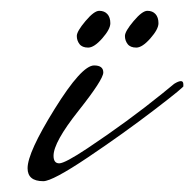

<svg xmlns="http://www.w3.org/2000/svg" viewBox="-20 -322 359 355"><path d="M31 -11Q31 -40 81 -120.5Q131 -201 154 -201Q171 -201 171 -188Q171 -175 125 -117Q79 -59 79 -34Q79 -20 89.5 -20Q100 -20 142 -48Q217 -98 280 -149L302 -167Q310 -172 314.5 -172Q319 -172 319 -166V-163Q323 -163 265.5 -119Q208 -75 142.5 -31Q77 13 60 13Q31 13 31 -11ZM163.5 -302Q173 -302 178.5 -296Q184 -290 184 -279Q184 -268 169 -251Q154 -234 143 -234Q132 -234 127 -240.5Q122 -247 122 -255.5Q122 -264 138 -283Q154 -302 163.5 -302ZM252.5 -302Q262 -302 267.5 -296Q273 -290 273 -279Q273 -268 258 -251Q243 -234 232 -234Q221 -234 216 -240.5Q211 -247 211 -255.5Q211 -264 227 -283Q243 -302 252.5 -302Z"/></svg>

Font: Mrs Saint Delafield
Style: Regular
Weight: 400
Designer: Alejandro Paul
Foundry: Alejandro Paul
Version: Version 1.001